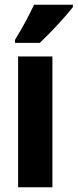

<svg xmlns="http://www.w3.org/2000/svg" viewBox="-20 -786 326 806"><path d="M286 -756V-766H123C102 -722 76 -672 43 -619V-606H147C195 -651 259 -721 286 -756ZM200 0V-549H56V0Z"/></svg>

Font: Noto Sans Kannada ExtraCondensed ExtraBold
Style: Regular
Weight: 800
Width: 2
Designer: Jelle Bosma - Monotype Design Team
Foundry: Monotype Imaging Inc.
Version: Version 2.005